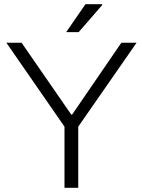

<svg xmlns="http://www.w3.org/2000/svg" viewBox="-20 -888 676 908"><path d="M293 -736H352L464 -865L463 -868H384ZM285 0H350V-289L626 -686H554L321 -346H317L82 -686H10L285 -289Z"/></svg>

Font: Archivo ExtraLight
Style: Regular
Weight: 200
Designer: Hector Gatti
Foundry: Omnibus-Type
Version: Version 2.001